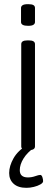

<svg xmlns="http://www.w3.org/2000/svg" viewBox="-20 -719 270 922"><path d="M111 2Q82 2 82 -16V-507Q82 -525 111 -525H119Q148 -525 148 -507V-16Q148 2 119 2ZM115 -595Q81 -595 81 -613V-681Q81 -689 88.5 -694Q96 -699 115 -699Q133 -699 140.5 -694.5Q148 -690 148 -681V-613Q148 -605 140.5 -600Q133 -595 115 -595ZM107 183Q67 183 45.5 163.5Q24 144 24 112Q24 78 45 41Q66 4 109 -21L143 -9Q111 13 93 42Q75 71 75 98Q75 133 114 133Q132 133 149 127Q166 121 173 121Q180 121 183.5 131.5Q187 142 187 151Q187 159 174 166.5Q161 174 142.5 178.5Q124 183 107 183Z"/></svg>

Font: Asap Condensed Light
Style: Regular
Weight: 300
Width: 3
Designer: Pablo Cosgaya
Foundry: Omnibus-Type
Version: Version 3.001; ttfautohint (v1.8.4.7-5d5b)